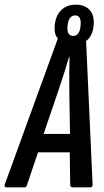

<svg xmlns="http://www.w3.org/2000/svg" viewBox="-48 -803 445 823"><path d="M-20 0Q-30 0 -28 -11L200 -638Q186 -653 186 -679Q186 -728 210.5 -755.5Q235 -783 277 -783Q313 -783 333.5 -763Q354 -743 354 -708Q354 -680 345.5 -659.5Q337 -639 321 -627L349 -11Q349 0 338 0H264Q253 0 253 -11L251 -150H115L68 -11Q65 0 57 0ZM139 -229H252L249 -420Q249 -456 249 -490Q249 -524 250 -559H248Q238 -524 227 -490Q216 -456 204 -420ZM266 -649Q282 -649 290 -664Q298 -679 298 -705Q298 -737 274 -737Q258 -737 249.5 -722Q241 -707 241 -681Q241 -649 266 -649Z"/></svg>

Font: Sofia Sans Extra Condensed SemiBold
Style: Italic
Weight: 600
Italic angle: -9°
Designer: Botio Nikoltchev, Ani Petrova
Foundry: lettersoup
Version: Version 4.101